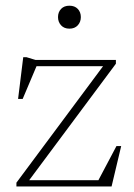

<svg xmlns="http://www.w3.org/2000/svg" viewBox="-20 -670 481 690"><path d="M39 0V-13.5L355.5 -439L370 -432H84L115 -441L61.5 -314.5H45L63.5 -464.5H75L108 -454.5H396.5V-441L79 -14.5L65 -22.5H348L330 -15.5L398.5 -145H415.5L381 0ZM229.5 -567Q210.5 -567 199.5 -579Q188.5 -591 188.5 -608.5Q188.5 -626.5 199.5 -638Q210.5 -649.5 229.5 -649.5Q248.5 -649.5 259.5 -638Q270.5 -626.5 270.5 -608.5Q270.5 -591 259.5 -579Q248.5 -567 229.5 -567Z"/></svg>

Font: Newsreader ExtraLight
Style: Regular
Weight: 250
Designer: Hugues Gentile
Foundry: Production Type
Version: Version 1.003